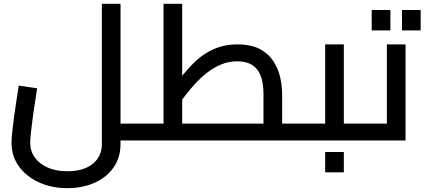

<svg xmlns="http://www.w3.org/2000/svg" viewBox="-20 -731 2209 999"><path d="M607.1 0V-88H719V0ZM329.4 248Q247.6 248 181.9 217.5Q116.3 187.1 78.1 134.1Q40 81.1 40 12.4Q40 -8 43.4 -42.3Q46.7 -76.6 52.4 -117.9Q58.1 -159.2 64.8 -202.9Q71.5 -246.7 77.5 -285.6L173.4 -271.4Q162 -202.4 153.9 -145.2Q145.9 -87.9 141.5 -47.3Q137.1 -6.7 137.1 12.4Q137.1 55 161.3 88.6Q185.5 122.2 228.8 141.1Q272.1 160 329.4 160Q414.8 160 462.4 121.6Q510 83.2 510 18V-711.2H607.1V18Q607.1 88.9 570.6 140.8Q534.2 192.6 471.4 220.3Q408.5 248 329.4 248ZM719 0V-88Q731.8 -88 735.4 -76.1Q739 -64.2 739 -44Q739 -23.8 735.4 -11.9Q731.8 0 719 0Z M1448 0V-88H1559.9V0ZM719 0V-88H1444.3L1350.9 -3.7V-241Q1350.9 -299.8 1336.1 -337.6Q1321.3 -375.3 1290.9 -393.7Q1260.5 -412 1214.6 -412Q1170.4 -412 1131.9 -396.2Q1093.5 -380.4 1060 -354.5Q1026.6 -328.6 998.7 -298.7Q970.8 -268.8 948.9 -240.3Q927.1 -211.9 910.5 -191.2L886 -285Q911 -316 936.5 -347Q962 -378 990 -405.5Q1018 -433 1051.5 -454Q1085 -475 1125 -487.5Q1165 -500 1215 -500Q1286 -500 1331.5 -476Q1377 -452 1402.5 -412.5Q1428 -373 1438 -328Q1448 -283 1448 -241V0ZM830.9 -88V-711.2H928V-88ZM719 0Q706.6 0 702.8 -11.9Q699 -23.8 699 -44Q699 -64.2 702.8 -76.1Q706.6 -88 719 -88ZM1559.9 0V-88Q1572.7 -88 1576.3 -76.1Q1579.9 -64.2 1579.9 -44Q1579.9 -23.8 1576.3 -11.9Q1572.7 0 1559.9 0Z M1769 0V-88H1881V0ZM1560 0V-88H1717.7L1671.9 -51.4V-500H1769V0ZM1560 0Q1547.6 0 1543.8 -11.9Q1540 -23.8 1540 -44Q1540 -64.2 1543.8 -76.1Q1547.6 -88 1560 -88ZM1881 0V-88Q1893.7 -88 1897.3 -76.1Q1901 -64.2 1901 -44Q1901 -23.8 1897.3 -11.9Q1893.7 0 1881 0ZM1671.9 165.8V60H1769V165.8Z M1881 0V-88H2038.7L1992.9 -51.4V-500H2090V0ZM1881 0Q1868.6 0 1864.8 -11.9Q1861 -23.8 1861 -44Q1861 -64.2 1864.8 -76.1Q1868.6 -88 1881 -88ZM1914 -573V-678.8H2011.2V-573ZM2071.6 -573V-678.8H2168.7V-573Z"/></svg>

Font: TitilliumWeb ExtraLight
Style: Regular
Weight: 400
Designer: Mohamed Gaber, Accademia di Belle Arti di Urbino and others
Foundry: Kief Type Foundry, Accademia di Belle Arti di Urbino and others
Version: Version 3.000; ttfautohint (v1.8.2)